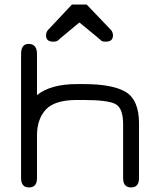

<svg xmlns="http://www.w3.org/2000/svg" viewBox="-20 -822 703 849"><path d="M191.4 -688.5 297.9 -801.8H363.3L471.7 -688.5Q479.5 -678.7 479.5 -665Q479.5 -637.7 447.3 -637.7Q433.6 -637.7 428.7 -641.6Q418.9 -649.4 413.1 -655.3L331.1 -722.7L250 -655.3Q248 -654.3 244.1 -650.4Q240.2 -645.5 237.3 -643.6Q229.5 -637.7 215.8 -637.7Q183.6 -637.7 183.6 -665Q183.6 -678.7 191.4 -688.5ZM320.3 -379.9Q221.7 -379.9 182.6 -337.4Q143.6 -294.9 143.6 -223.6V-34.2Q143.6 6.8 108.4 6.8Q73.2 6.8 73.2 -34.2V-583Q73.2 -627.9 106.4 -627.9Q143.6 -627.9 143.6 -583V-401.4Q204.1 -450.2 320.3 -450.2H348.6Q479.5 -450.2 537.1 -414.6Q594.7 -378.9 594.7 -276.4V-34.2Q594.7 6.8 559.6 6.8Q524.4 6.8 524.4 -34.2V-273.4Q524.4 -343.8 490.7 -361.8Q457 -379.9 348.6 -379.9Z"/></svg>

Font: Jura
Style: DemiBold
Weight: 600
Version: Version 2.5